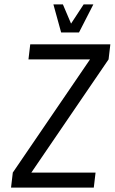

<svg xmlns="http://www.w3.org/2000/svg" viewBox="-20 -850 520 870"><path d="M405 0 413 -68H122L472 -581L480 -649H117L109 -581H388L38 -68L30 0ZM257 -703H338L403 -830H359L302 -743L265 -830H222Z"/></svg>

Font: Gamestation Condensed
Style: Italic
Weight: 400
Width: 3
Designer: Jonas Hecksher
Foundry: Jonas Hecksher, Playtypeª, e-types AS
Version: Version 1.003